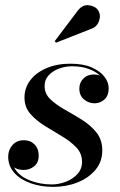

<svg xmlns="http://www.w3.org/2000/svg" viewBox="-20 -719 468 749"><path d="M334.5 -606 198.5 -552.5 193.5 -558.5 283 -677Q302 -702 327.2 -698.5Q352.5 -695 363 -678.5Q374.5 -660 366.2 -636.8Q358 -613.5 334.5 -606ZM379 -132Q379 -88 352.2 -56.2Q325.5 -24.5 282 -7.2Q238.5 10 187.5 10Q140 10 100 -4Q60 -18 36 -44.5Q12 -71 12 -108Q12 -134 28.5 -153Q45 -172 73.5 -172Q98.5 -172 114.8 -155.5Q131 -139 131 -112Q131 -84.5 113.2 -70.2Q95.5 -56 72 -56Q50.5 -56 35 -66Q52.5 -33.5 93.2 -16.5Q134 0.5 182 0.5Q209 0.5 236.2 -9.8Q263.5 -20 281.8 -39.8Q300 -59.5 300 -88Q300 -121 277.2 -144.5Q254.5 -168 221 -187.8Q187.5 -207.5 154.2 -228.2Q121 -249 98.2 -275Q75.5 -301 75.5 -338.5Q75.5 -376 98 -405.8Q120.5 -435.5 161 -453Q201.5 -470.5 255 -470.5Q305 -470.5 338.2 -455.8Q371.5 -441 387.8 -419.2Q404 -397.5 404 -375Q404 -345.5 387.2 -330.8Q370.5 -316 349 -316Q326 -316 307.8 -331Q289.5 -346 289.5 -374Q289.5 -396.5 305.2 -412.5Q321 -428.5 346.5 -428.5Q359 -428.5 370 -424Q353.5 -440 325.8 -450.2Q298 -460.5 261 -460.5Q235 -460.5 210.5 -451.5Q186 -442.5 170 -425.5Q154 -408.5 154 -383.5Q154 -353 176.8 -331.5Q199.5 -310 233 -291.2Q266.5 -272.5 300 -251.5Q333.5 -230.5 356.2 -202.2Q379 -174 379 -132Z"/></svg>

Font: Bodoni* 24pt Medium
Style: Italic
Weight: 500
Italic angle: -13°
Version: Version 2.3